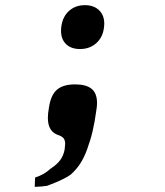

<svg xmlns="http://www.w3.org/2000/svg" viewBox="-20 -574 640 744"><path d="M177.5 78.5Q200 64 213 46.8Q226 29.5 230.5 5Q232.5 -12 232.5 -16.5Q232.5 -29.5 227.2 -37Q222 -44.5 209 -49.5Q165.5 -62 165.5 -117Q165.5 -134.5 169.5 -156Q176.5 -205.5 200.5 -226.2Q224.5 -247 271 -247Q314 -247 335 -229.8Q356 -212.5 356 -175Q356 -161 353 -144.5Q347 -100.5 339 -66.2Q331 -32 317.5 5Q306 36.5 291 59.8Q276 83 254 102.5Q228.5 121 173 142L162.5 146Q154 147.5 139.5 148.8Q125 150 114.5 150L116 114Q136 107 148 100.2Q160 93.5 177.5 78.5ZM216.5 -454.5Q216.5 -464 218 -473.5Q223.5 -510.5 248 -532.2Q272.5 -554 309 -554Q343.5 -554 363.8 -534.5Q384 -515 384 -483Q384 -474.5 382.5 -464.5Q377.5 -428 352.2 -406Q327 -384 290 -384Q255.5 -384 236 -403Q216.5 -422 216.5 -454.5Z"/></svg>

Font: JuliaMono Light
Style: Italic
Weight: 300
Italic angle: -9°
Monospace: yes
Designer: cormullion
Foundry: corm
Version: Version 0.054; ttfautohint (v1.8.4)